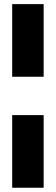

<svg xmlns="http://www.w3.org/2000/svg" viewBox="-20 -771 266 914"><path d="M187.8 -405.7V-751.4H38V-405.7ZM187.8 122.7V-223H38V122.7Z"/></svg>

Font: Arad-FD-VF Thin
Style: Regular
Weight: 100
Designer: Mohammad Darvishi
Version: Version 1.010;September 21, 2024;FontCreator 15.0.0.2992 64-